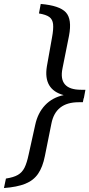

<svg xmlns="http://www.w3.org/2000/svg" viewBox="-79 -755 452 971"><path d="M127 -735Q222 -727 254 -692.5Q286 -658 270 -574L237 -409Q215 -301 331 -301H353L345 -258H344L340 -238H319Q202 -238 181 -130L148 34Q137 90 113.5 124Q90 158 48.5 174.5Q7 191 -59 196L-49 148Q-10 142 11.5 129.5Q33 117 45 93Q57 69 66 26L99 -123Q112 -184 149 -223Q186 -262 243 -274Q139 -302 158 -419L184 -565Q192 -608 189.5 -632.5Q187 -657 170.5 -669Q154 -681 118 -687Z"/></svg>

Font: Piazzolla SC Medium
Style: Italic
Weight: 500
Italic angle: -11.3°
Designer: Juan Pablo del Peral
Foundry: Huerta Tipografica
Version: Version 1.330